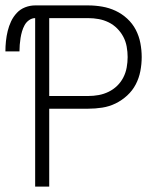

<svg xmlns="http://www.w3.org/2000/svg" viewBox="-30 -690 600 710"><path d="M100 0V-623Q88 -623 77.5 -615.5Q67 -608 61 -597Q55 -586 51.5 -574Q48 -562 46 -549.5Q44 -537 43 -524.5Q42 -512 42 -500H-10Q-10 -519 -8 -538Q-6 -557 -1.5 -575.5Q3 -594 11 -611Q19 -628 32 -642Q45 -656 63 -663Q81 -670 100 -670H296Q322 -670 348 -665.5Q374 -661 397.5 -650Q421 -639 440.5 -621Q460 -603 472 -580Q484 -557 489 -531Q494 -505 494 -479Q494 -453 489 -427Q484 -401 472 -378Q460 -355 440.5 -337Q421 -319 397.5 -307.5Q374 -296 348 -292Q322 -288 296 -288H152V0ZM296 -335Q316 -335 335 -338.5Q354 -342 371.5 -350.5Q389 -359 403 -372.5Q417 -386 426 -403.5Q435 -421 438.5 -440.5Q442 -460 442 -479Q442 -498 438.5 -517.5Q435 -537 426 -554Q417 -571 403 -585Q389 -599 371.5 -607.5Q354 -616 335 -619.5Q316 -623 296 -623H152V-335Z"/></svg>

Font: Lode Dark Term
Style: Regular
Weight: 400
Monospace: yes
Designer: Belleve Invis
Foundry: Belleve Invis
Version: Version 29.2.0